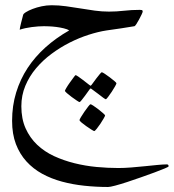

<svg xmlns="http://www.w3.org/2000/svg" viewBox="-20 -270 680 751"><path d="M639.6 380.9Q639.6 382.3 624.3 388.9Q608.9 395.5 585 404.3Q561 413.1 532.2 423.3Q503.4 433.6 477.1 442.1Q450.7 450.7 430.4 456.1Q410.2 461.4 402.8 461.4Q356 461.4 310.1 456.5Q264.2 451.7 222.4 440.4Q180.7 429.2 145 409.7Q109.4 390.1 83.3 361.3Q57.1 332.5 42.2 293.5Q27.3 254.4 27.3 202.6Q27.3 143.6 43.2 91.8Q59.1 40 88.1 -4.2Q117.2 -48.3 158.4 -85.2Q199.7 -122.1 250.5 -150.9Q243.7 -155.8 229.5 -159.2Q215.3 -162.6 200 -164.6Q184.6 -166.5 171.4 -167Q158.2 -167.5 152.3 -167.5Q130.9 -167.5 104.2 -164.1Q77.6 -160.6 57.1 -153.8Q57.1 -156.2 58.6 -163.8Q60.1 -171.4 62.5 -180.7Q64.9 -189.9 67.1 -198.5Q69.3 -207 70.3 -210.9Q70.8 -215.8 81.3 -222.4Q91.8 -229 107.7 -235.1Q123.5 -241.2 143.1 -245.4Q162.6 -249.5 182.1 -249.5Q210 -249.5 238 -245.6Q266.1 -241.7 294.2 -237.1Q322.3 -232.4 350.3 -228.5Q378.4 -224.6 406.2 -224.6Q435.5 -224.6 465.1 -228Q494.6 -231.4 526.9 -231.4Q530.8 -231.4 534.4 -230.7Q538.1 -230 538.1 -224.6Q538.1 -222.2 533.7 -212.9Q529.3 -203.6 523.9 -193.6Q518.6 -183.6 513.2 -175.5Q507.8 -167.5 505.9 -167.5Q484.4 -163.6 454.1 -159.2Q423.8 -154.8 396.5 -150.9Q364.3 -146 326.9 -134Q289.6 -122.1 252.4 -103.3Q215.3 -84.5 181.4 -59.3Q147.5 -34.2 121.1 -2.9Q94.7 28.3 79.1 65.7Q63.5 103 63.5 145.5Q63.5 194.8 80.1 231.9Q96.7 269 125.2 296.1Q153.8 323.2 191.4 340.6Q229 357.9 271.2 368.4Q313.5 378.9 357.7 383.1Q401.9 387.2 442.9 387.2Q466.3 387.2 493.7 385Q521 382.8 547.1 380.1Q573.2 377.4 595.7 375.2Q618.2 373 632.8 373Q639.6 373 639.6 380.9ZM435.5 55.7Q435.5 58.1 429.9 68.1Q424.3 78.1 417 89.1Q409.7 100.1 402.8 109.1Q396 118.2 393.6 118.2Q392.1 118.2 383.5 112.1Q375 106 365.2 98.1Q354 89.8 338.9 78.6Q336.4 76.2 334.5 76.2Q332.5 76.2 330.1 80.1Q319.8 94.2 312.5 104.5Q305.7 113.8 299.3 121.6Q293 129.4 291 129.4Q289.6 129.4 280.3 123.3Q271 117.2 260.5 109.4Q250 101.6 241.9 94.5Q233.9 87.4 233.9 85.4Q233.9 83.5 239.7 73.5Q245.6 63.5 253.4 52.7Q261.2 42 267.8 33Q274.4 23.9 275.4 23.9Q278.3 23.9 286.9 30Q295.4 36.1 304.7 43L329.1 62Q333.5 64.9 334 65.4Q335.4 65.4 338.9 61L356.9 36.6Q363.8 27.8 369.9 20.3Q376 12.7 378.4 12.7Q380.9 12.7 390.1 18.8Q399.4 24.9 409.4 32.5Q419.4 40 427.5 46.9Q435.5 53.7 435.5 55.7ZM391.1 181.6Q391.1 183.6 385.5 193.4Q379.9 203.1 372.8 213.9Q365.7 224.6 358.4 233.6Q351.1 242.7 348.6 242.7Q346.7 242.7 337.4 236.8Q328.1 231 317.6 223.6Q307.1 216.3 299.1 209.5Q291 202.6 291 199.7Q291 197.3 296.9 187.5Q302.7 177.7 310.5 166.5Q318.4 155.3 325.2 146.5Q332 137.7 334 137.7Q336.4 137.7 345.7 143.8Q355 149.9 365 157.7Q375 165.5 383.1 172.6Q391.1 179.7 391.1 181.6Z"/></svg>

Font: Kitab
Style: Regular
Weight: 400
Designer: SIL International
Foundry: Khaled Hosny
Version: Version 1.000